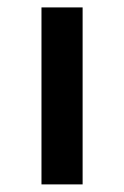

<svg xmlns="http://www.w3.org/2000/svg" viewBox="-20 -485 326 505"><path d="M89.1 0V-465.5H197.3V0Z"/></svg>

Font: Spartan MB SemBd
Style: Regular
Weight: 600
Designer: Matt Bailey, Mirko Velimirovic
Foundry: Matt Bailey
Version: Version 1.005